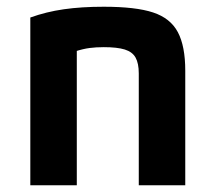

<svg xmlns="http://www.w3.org/2000/svg" viewBox="-20 -550 640 570"><path d="M70 -498Q117 -515 169.5 -522.5Q222 -530 288 -530Q383 -530 434.5 -513Q486 -496 508 -454.5Q530 -413 530 -340V0H392V-332Q392 -362 382.5 -379Q373 -396 350.5 -403Q328 -410 288 -410Q265 -410 246 -407.5Q227 -405 203.5 -397.5Q180 -390 143 -376L208 -462V0H70Z"/></svg>

Font: M PLUS Code Latin Expanded
Style: Bold
Weight: 700
Width: 7
Designer: Coji Morishita
Foundry: UNDERFOREST DESIGN
Version: Version 1.002; ttfautohint (v1.8.3)